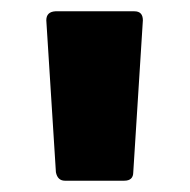

<svg xmlns="http://www.w3.org/2000/svg" viewBox="-20 -754 336 340"><path d="M200 -434H95Q82 -434 79 -449L62 -718Q62 -733 78 -734H218Q233 -734 233 -718L216 -449Q216 -434 200 -434Z"/></svg>

Font: YamahaIndonesia935. App XBold
Style: Regular
Weight: 800
Designer: Dalton Maag Ltd
Foundry: Dalton Maag Ltd
Version: Version 1.002; January 01, 2024; Regular/Italic